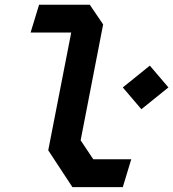

<svg xmlns="http://www.w3.org/2000/svg" viewBox="-20 -785 727 806"><path d="M284 0.5H495.5L531 -116.5H371.5L318.5 -196L413 -682.5L357 -765H144L108.5 -648.5H279L182.5 -154ZM495.5 -418 573.5 -326.5 687 -418 609 -509.5Z"/></svg>

Font: Monaspace Krypton SemiBold
Style: Italic
Weight: 600
Italic angle: -11°
Designer: Riley Cran & the Lettermatic Team
Foundry: Lettermatic
Version: Version 1.101 (Monaspace Krypton)